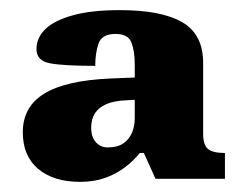

<svg xmlns="http://www.w3.org/2000/svg" viewBox="-20 -739 488 379"><path d="M138 -380Q86 -380 55.5 -405.5Q25 -431 25 -478Q25 -528 67 -554Q109 -580 197 -584L246 -586V-611Q246 -638 239.5 -655Q233 -672 208 -672Q181 -672 174.5 -653Q168 -634 168 -609Q106 -609 79 -614Q52 -619 52 -642Q52 -665 70 -682Q88 -699 124.5 -709Q161 -719 216 -719Q299 -719 340 -695Q381 -671 381 -615V-475Q381 -453 390.5 -445Q400 -437 424 -437V-386H287L264 -437H256Q244 -422 227 -409Q210 -396 188 -388Q166 -380 138 -380ZM192 -448Q212 -448 223.5 -456Q235 -464 240.5 -477Q246 -490 246 -505V-542L229 -541Q205 -540 190 -533.5Q175 -527 167.5 -515.5Q160 -504 160 -487Q160 -468 169.5 -458Q179 -448 192 -448Z"/></svg>

Font: Noto Serif Bengali Black
Style: Regular
Weight: 900
Version: Version 2.003